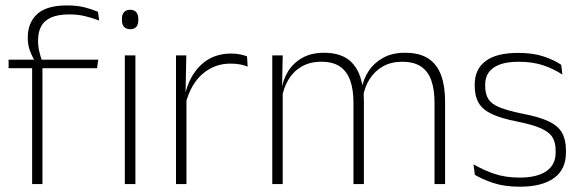

<svg xmlns="http://www.w3.org/2000/svg" viewBox="-20 -696 2200 726"><path d="M233.5 -675.5Q270 -675.5 297.8 -668.8Q325.5 -662 350.5 -651.5L355 -618.5Q327.5 -628.5 301.2 -635Q275 -641.5 242 -641.5Q199.5 -641.5 173.2 -629.8Q147 -618 135.5 -596.2Q124 -574.5 124 -544V-541.5Q124 -519.5 128.8 -500.2Q133.5 -481 139 -465.5L110 -463.5V-469Q101 -483 93 -504.8Q85 -526.5 85 -552V-554.5Q85 -610 120.5 -642.8Q156 -675.5 233.5 -675.5ZM140.5 0H101.5V-455H140.5ZM347 -438H12.5V-470.5H116.5H131.5H351.5ZM492 0H452V-486.5H492ZM472 -585.5Q457 -585.5 449 -594.5Q441 -603.5 441 -620.5V-624.5Q441 -641 449 -650Q457 -659 472 -659Q487.5 -659 495.2 -650Q503 -641 503 -624.5V-620.5Q503 -603 495.2 -594.2Q487.5 -585.5 472 -585.5Z M682 -305 669 -334 679.5 -337.5Q696 -409.5 741 -451.5Q786 -493.5 854 -493.5Q873.5 -493.5 888.5 -490.2Q903.5 -487 914 -483L916.5 -444Q904 -449.5 887.5 -452.5Q871 -455.5 851.5 -455.5Q792 -455.5 747 -417.5Q702 -379.5 682 -305ZM685 0H645.5V-486.5H684.5L681.5 -338L685 -334.5Z M1663 0H1623V-308.5Q1623 -356.5 1611.2 -391Q1599.5 -425.5 1572.5 -444Q1545.5 -462.5 1500.5 -462.5Q1459 -462.5 1428 -445Q1397 -427.5 1377.8 -397.2Q1358.5 -367 1352.5 -328.5L1341 -361.5H1348Q1353.5 -396.5 1374 -427.5Q1394.5 -458.5 1428.8 -477.5Q1463 -496.5 1511.5 -496.5Q1566.5 -496.5 1599.8 -474.5Q1633 -452.5 1648 -411.2Q1663 -370 1663 -312ZM1049 0H1009.5V-486.5H1049L1046.5 -362L1049 -360.5ZM1356 0H1316.5V-308Q1316.5 -356.5 1304.5 -391Q1292.5 -425.5 1266 -444Q1239.5 -462.5 1194.5 -462.5Q1152 -462.5 1120.8 -444.5Q1089.5 -426.5 1070.8 -395.2Q1052 -364 1045.5 -324L1033.5 -356H1044.5Q1049.5 -394 1069.2 -426Q1089 -458 1123 -477.2Q1157 -496.5 1205.5 -496.5Q1272 -496.5 1307.8 -462Q1343.5 -427.5 1352.5 -359.5Q1354.5 -348.5 1355.2 -337.5Q1356 -326.5 1356 -315Z M1946 10Q1887.5 10 1845 -4.2Q1802.5 -18.5 1775.5 -35L1770.5 -74.5Q1806.5 -53.5 1848.5 -39Q1890.5 -24.5 1945.5 -24.5Q2010 -24.5 2045.5 -48.5Q2081 -72.5 2081 -119V-127Q2081 -157 2069 -176.8Q2057 -196.5 2026 -210.5Q1995 -224.5 1937.5 -236Q1876 -248 1840.5 -264.5Q1805 -281 1790 -306.8Q1775 -332.5 1775 -371.5V-376Q1775 -434 1816 -465Q1857 -496 1939.5 -496Q1996 -496 2036.5 -482.2Q2077 -468.5 2102 -451L2106.5 -414Q2075 -435 2034.8 -448.8Q1994.5 -462.5 1941.5 -462.5Q1897.5 -462.5 1869.5 -452Q1841.5 -441.5 1828 -422.2Q1814.5 -403 1814.5 -376V-371.5Q1814.5 -340.5 1826.8 -321.2Q1839 -302 1869.8 -289.8Q1900.5 -277.5 1954 -266.5Q2017.5 -254.5 2053.8 -237.5Q2090 -220.5 2105 -194.2Q2120 -168 2120 -128.5V-118.5Q2120 -55.5 2074.8 -22.8Q2029.5 10 1946 10Z"/></svg>

Font: Anek Devanagari Medium ExtraLight
Style: Regular
Weight: 250
Version: Version 1.003